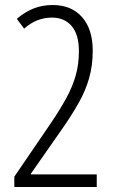

<svg xmlns="http://www.w3.org/2000/svg" viewBox="-20 -744 452 764"><path d="M365 0H37V-41L181 -252Q219 -308 244 -354Q269 -400 281.5 -444.5Q294 -489 294 -540Q294 -607 265 -640.5Q236 -674 187 -674Q125 -674 76 -630L47 -669Q78 -696 113 -710Q148 -724 190 -724Q264 -724 306.5 -676Q349 -628 349 -542Q349 -483 334.5 -432.5Q320 -382 292.5 -333.5Q265 -285 228 -232L103 -53V-50H365Z"/></svg>

Font: Noto Sans Hebrew ExtraCondensed Light
Style: Regular
Weight: 300
Width: 2
Designer: Monotype Design Team
Foundry: Monotype Imaging Inc.
Version: Version 2.004; ttfautohint (v1.8.4.7-5d5b)